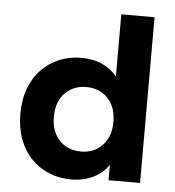

<svg xmlns="http://www.w3.org/2000/svg" viewBox="-50 -715 703 771"><g transform="rotate(5 301.5 -329.0)"><path d="M264 10Q216 10 175 -7Q134 -24 103.5 -55.5Q73 -87 56 -132.5Q39 -178 39 -235Q39 -292 56 -337.5Q73 -383 103.5 -414.5Q134 -446 175 -463Q216 -480 264 -480Q312 -480 349 -463Q386 -446 408 -417V-668H542V0H415V-62Q393 -29 354.5 -9.5Q316 10 264 10ZM294 -105Q347 -105 380.5 -140Q414 -175 414 -235Q414 -295 380.5 -330Q347 -365 294 -365Q241 -365 207.5 -330Q174 -295 174 -235Q174 -175 207.5 -140Q241 -105 294 -105Z"/></g></svg>

Font: Celebes
Style: Bold
Weight: 700
Designer: Anugrah Pasau
Foundry: Lafontype
Version: Version 1.000; ttfautohint (v1.8.4)